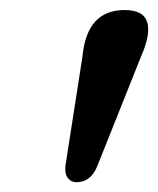

<svg xmlns="http://www.w3.org/2000/svg" viewBox="-20 -806 323 392"><path d="M136.5 -434Q125 -434 118.5 -442.5Q112 -451 113.5 -467L148.5 -691.5Q157.5 -785.5 234.5 -785.5Q273 -785.5 280.5 -760.8Q288 -736 268.5 -692L178.5 -466.5Q165 -434 136.5 -434Z"/></svg>

Font: Fraunces 144pt S100 SemiBold
Style: Italic
Weight: 600
Italic angle: -16°
Version: Version 1.000; ttfautohint (v1.8.3)